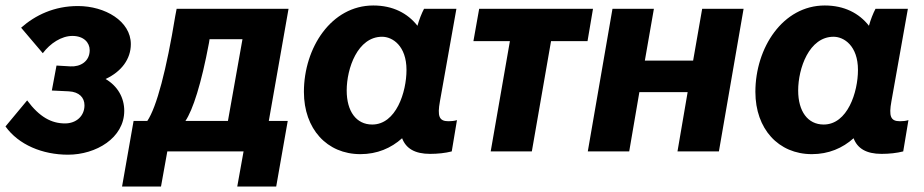

<svg xmlns="http://www.w3.org/2000/svg" viewBox="-31 -552 3368 700"><path d="M217 12C319 12 422 -49 422 -148C422 -196 398 -238 354 -264C412 -291 446 -337 446 -391C446 -475 352 -530 253 -530C167 -530 98 -497 46 -451L125 -358C152 -394 193 -421 233 -421C274 -421 296 -397 296 -369C296 -328 262 -308 226 -310L175 -313L158 -222L220 -219C258 -217 277 -196 277 -168C277 -129 247 -102 206 -102C157 -102 113 -125 68 -186L-11 -91C37 -24 124 12 217 12Z M414 128H556L579 0H857L834 128H976L1018 -111H949L1021 -520H613L608 -494C576 -298 540 -161 506 -111H456ZM645 -111C672 -151 703 -246 731 -396L733 -409H853L800 -111Z M1537 9C1565 9 1593 6 1616 0L1635 -114C1625 -111 1615 -110 1604 -110C1570 -110 1563 -128 1573 -183L1633 -520H1515C1506 -503 1497 -480 1491 -458C1455 -504 1401 -532 1330 -532C1177 -532 1077 -378 1077 -217C1077 -82 1161 10 1283 10C1344 10 1395 -12 1435 -48C1449 -11 1481 9 1537 9ZM1362 -418C1400 -418 1451 -385 1451 -297C1451 -216 1413 -98 1326 -98C1268 -98 1233 -146 1233 -222C1233 -303 1273 -418 1362 -418Z M1695 -402H1828L1758 0H1908L1978 -402H2111L2131 -520H1716Z M2529 -520 2496 -331H2320L2353 -520H2202L2112 0H2263L2300 -216H2476L2439 0H2590L2680 -520Z M3183 9C3211 9 3239 6 3262 0L3281 -114C3271 -111 3261 -110 3250 -110C3216 -110 3209 -128 3219 -183L3279 -520H3161C3152 -503 3143 -480 3137 -458C3101 -504 3047 -532 2976 -532C2823 -532 2723 -378 2723 -217C2723 -82 2807 10 2929 10C2990 10 3041 -12 3081 -48C3095 -11 3127 9 3183 9ZM3008 -418C3046 -418 3097 -385 3097 -297C3097 -216 3059 -98 2972 -98C2914 -98 2879 -146 2879 -222C2879 -303 2919 -418 3008 -418Z"/></svg>

Font: Fixel Text 20240404
Style: Bold Italic
Weight: 700
Width: 4
Italic angle: -10°
Designer: AlfaBravo + MacPaw
Foundry: Kyrylo Tkachov, Marchela Mozhyna, Serhii Makarenko, Maria Weinstein, Zakhar Kryvoshyya
Version: Version 1.211;Glyphs 3.2 (3225)